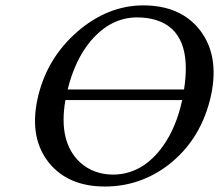

<svg xmlns="http://www.w3.org/2000/svg" viewBox="-20 -678 808 708"><path d="M758.8 -329.1Q723.6 -164.6 600.1 -69.3Q496.1 9.8 366.7 9.8Q232.4 9.8 161.1 -77.1Q87.9 -168 117.7 -310.1Q149.4 -460.4 265.6 -561.5Q377.4 -657.7 507.8 -658.2Q647.5 -658.2 718.8 -564.9Q788.6 -472.2 758.8 -329.1ZM658.7 -348.1Q691.9 -561.5 555.7 -604Q523.9 -613.8 485.4 -613.8Q388.2 -613.8 314 -526.4Q256.3 -457 229.5 -348.1ZM651.9 -309.1H221.2Q194.3 -154.3 275.4 -79.1Q324.7 -34.7 396 -34.2Q505.9 -34.2 581.5 -140.1Q630.4 -209.5 651.9 -309.1Z"/></svg>

Font: Linux Biolinum Slanted O
Style: Slanted
Weight: 400
Designer: Philipp H. Poll
Foundry: Philipp H. Poll
Version: Version 1.0.4